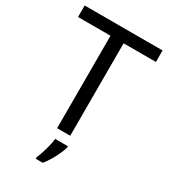

<svg xmlns="http://www.w3.org/2000/svg" viewBox="-224 -818 1004 1142"><g transform="rotate(30 278.0 -246.5)"><path d="M323 0H233V-635H10V-714H545V-635H323ZM342 61V70Q338 88 325.5 115.5Q313 143 296.5 171Q280 199 262 221H214V209Q222 192 230.5 165.5Q239 139 246 110.5Q253 82 255 61Z"/></g></svg>

Font: Noto IKEA Latin
Style: Regular
Weight: 400
Designer: Monotype Design Team
Foundry: Monotype Imaging Inc.
Version: Version 1.0